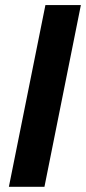

<svg xmlns="http://www.w3.org/2000/svg" viewBox="-20 -720 332 740"><path d="M14.2 0 155 -700.4H291.7L151.3 0Z"/></svg>

Font: Source Sans 3 VF
Style: Italic
Weight: 200
Italic angle: -11°
Designer: Paul D. Hunt
Foundry: Adobe Systems Incorporated
Version: Version 3.042;hotconv 1.0.118;makeotfexe 2.5.65603